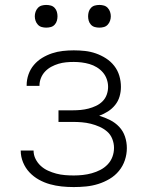

<svg xmlns="http://www.w3.org/2000/svg" viewBox="-20 -746 590 778"><path d="M279 12Q254 12 230 9.5Q206 7 182.5 0.5Q159 -6 137.5 -18Q116 -30 99.5 -47.5Q83 -65 73.5 -88Q64 -111 64 -135V-136H116Q116 -118 124 -102Q132 -86 145 -74Q158 -62 174.5 -54.5Q191 -47 208 -42.5Q225 -38 243 -36.5Q261 -35 279 -35Q297 -35 315.5 -37Q334 -39 352 -44Q370 -49 386.5 -57.5Q403 -66 416 -79.5Q429 -93 435.5 -110.5Q442 -128 442 -147Q442 -165 435 -183Q428 -201 414 -213Q400 -225 383 -232.5Q366 -240 348 -244.5Q330 -249 311.5 -250.5Q293 -252 275 -252H217V-299H275Q291 -299 307 -300.5Q323 -302 338.5 -306Q354 -310 369 -317Q384 -324 395.5 -335.5Q407 -347 412.5 -362.5Q418 -378 418 -394Q418 -410 412.5 -425.5Q407 -441 396.5 -453Q386 -465 372 -473.5Q358 -482 342.5 -486.5Q327 -491 311 -493Q295 -495 279 -495Q263 -495 247.5 -493.5Q232 -492 217 -487.5Q202 -483 188 -475.5Q174 -468 163 -456.5Q152 -445 146 -430Q140 -415 140 -400V-398H88V-401Q88 -423 95.5 -444.5Q103 -466 117.5 -483Q132 -500 151 -511.5Q170 -523 191 -530Q212 -537 234.5 -539.5Q257 -542 279 -542Q302 -542 324.5 -539.5Q347 -537 368.5 -529.5Q390 -522 409.5 -509.5Q429 -497 443 -479Q457 -461 463.5 -439Q470 -417 470 -394Q470 -374 464.5 -355Q459 -336 446.5 -320.5Q434 -305 417.5 -294.5Q401 -284 382 -277Q405 -270 426 -259.5Q447 -249 463 -232Q479 -215 486.5 -192.5Q494 -170 494 -146Q494 -121 486 -97Q478 -73 462 -53.5Q446 -34 424 -21Q402 -8 378 -0.5Q354 7 329 9.5Q304 12 279 12ZM383 -634Q373 -634 364 -636.5Q355 -639 348.5 -646Q342 -653 339.5 -662Q337 -671 337 -680Q337 -689 339.5 -698Q342 -707 348.5 -714Q355 -721 364 -723.5Q373 -726 383 -726Q392 -726 401 -723.5Q410 -721 416.5 -714Q423 -707 426 -698Q429 -689 429 -680Q429 -671 426 -662Q423 -653 416.5 -646Q410 -639 401 -636.5Q392 -634 383 -634ZM167 -634Q158 -634 149 -636.5Q140 -639 133.5 -646Q127 -653 124 -662Q121 -671 121 -680Q121 -689 124 -698Q127 -707 133.5 -714Q140 -721 149 -723.5Q158 -726 167 -726Q177 -726 186 -723.5Q195 -721 201.5 -714Q208 -707 210.5 -698Q213 -689 213 -680Q213 -671 210.5 -662Q208 -653 201.5 -646Q195 -639 186 -636.5Q177 -634 167 -634Z"/></svg>

Font: Lode Dark Term
Style: Regular
Weight: 400
Monospace: yes
Designer: Belleve Invis
Foundry: Belleve Invis
Version: Version 29.2.0